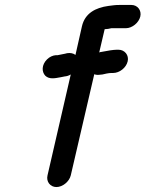

<svg xmlns="http://www.w3.org/2000/svg" viewBox="-20 -718 588 776"><path d="M208 38C233 38 260 16 266 -9L361 -418C368 -415 376 -415 384 -416L394 -417C402 -419 419 -423 430 -423H437C463 -423 490 -444 496 -470C502 -495 484 -517 459 -517H452C439 -517 414 -513 400 -510L389 -508C386 -508 384 -507 381 -506L403 -600C411 -600 424 -602 430 -604H489C514 -604 541 -626 547 -651C553 -676 536 -698 511 -698H464C443 -698 436 -696 418 -694C367 -687 323 -665 311 -611L285 -496C276 -503 264 -505 251 -503C242 -500 225 -498 213 -495H206C193 -494 180 -488 170 -478C148 -456 148 -428 163 -412C179 -397 200 -401 226 -406L241 -409C251 -410 257 -412 266 -417L172 -9C166 16 183 38 208 38Z"/></svg>

Font: Electronic
Style: ExBlkIt
Weight: 900
Version: Version 1.011